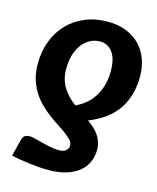

<svg xmlns="http://www.w3.org/2000/svg" viewBox="-111 -807 728 891"><g transform="rotate(15 253.0 -362.0)"><path d="M47.5 -94.5Q52 -111 60.5 -116.8Q69 -122.5 84.5 -122.5Q93.5 -122.5 110.2 -118.2Q127 -114 147 -108.8Q167 -103.5 188.2 -99.2Q209.5 -95 228 -95Q253.5 -95 264.5 -105Q275.5 -115 275.5 -129.5Q275.5 -142.5 265 -154.2Q254.5 -166 237.5 -178.8Q220.5 -191.5 198.5 -205.5Q176.5 -219.5 153.8 -236.5Q131 -253.5 109 -274.8Q87 -296 70 -322.5Q53 -349 42.5 -382.2Q32 -415.5 32 -457Q32 -515.5 50.5 -565.5Q69 -615.5 103.5 -652Q138 -688.5 187.2 -709.2Q236.5 -730 298 -730Q347.5 -730 386.2 -714.2Q425 -698.5 451.8 -670.8Q478.5 -643 492.2 -605Q506 -567 506 -522Q506 -430 461.8 -364.8Q417.5 -299.5 325.5 -263.5Q341 -252 355 -239.8Q369 -227.5 379.2 -212.8Q389.5 -198 395.5 -180.8Q401.5 -163.5 401.5 -142Q401.5 -109.5 389 -82.2Q376.5 -55 351.8 -35.2Q327 -15.5 290.5 -4.5Q254 6.5 205.5 6.5Q187 6.5 164 4.8Q141 3 117 0.2Q93 -2.5 69.5 -6.5Q46 -10.5 27.5 -15ZM165.5 -469Q165.5 -441 172.2 -418.2Q179 -395.5 190.8 -377.2Q202.5 -359 217.8 -343.8Q233 -328.5 250.5 -315.5Q273 -326 294.2 -342.5Q315.5 -359 332 -383Q348.5 -407 358.5 -439.5Q368.5 -472 368.5 -514.5Q368.5 -538.5 363.8 -559.8Q359 -581 348.8 -597Q338.5 -613 322.8 -622.5Q307 -632 285.5 -632Q260 -632 238 -620.5Q216 -609 199.8 -587.8Q183.5 -566.5 174.5 -536.5Q165.5 -506.5 165.5 -469Z"/></g></svg>

Font: Lato Heavy
Style: Italic
Weight: 800
Italic angle: -7°
Designer: Lukasz Dziedzic
Foundry: tyPoland Lukasz Dziedzic
Version: Version 2.007; 2014-02-27